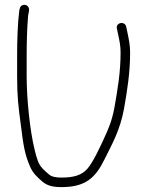

<svg xmlns="http://www.w3.org/2000/svg" viewBox="-20 -714 601 785"><path d="M61 -679 59 -673C52.1 -618 50 -550.1 50 -485V-402C50 -321.1 54.5 -281.1 66 -197C75.5 -120.1 81.2 -83.5 102 -35C114.2 -5.6 132.4 10.5 154 29C174.5 46 197.2 51 232 51C332.5 51 371.2 9.7 406 -60C440.6 -129.3 470.8 -182.4 487 -269C500.2 -344.9 512 -416.6 512 -499C512 -529.6 506.9 -552.7 501 -581L496 -605C489.8 -629.9 451.9 -621.3 458 -597L463 -573C468.8 -546.3 473 -526.7 473 -499C473 -417.9 461 -349.7 448 -275C437.5 -218.7 423.3 -186.5 403 -143C386.7 -108.1 361.5 -52.7 338 -25C314.7 2.9 279.7 12 232 12C211.1 12 191.9 9.6 180 -1C171.3 -8.3 163 -16 155 -24C136.5 -42.5 130.5 -66 122 -100C102.5 -178.1 89 -309.3 89 -402V-485C89 -540.8 90.6 -601.3 95 -650C96.5 -663.4 102.7 -674.8 95.5 -686C86.7 -699.7 63.1 -696 61 -679Z"/></svg>

Font: Just Breathe
Style: Regular
Weight: 400
Foundry: Cannot Into Space Fonts
Version: Version 0.72